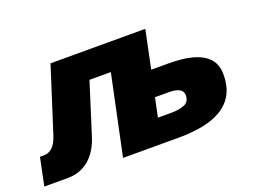

<svg xmlns="http://www.w3.org/2000/svg" viewBox="-108 -726 1206 912"><g transform="rotate(-20 495.0 -270.0)"><path d="M378 0 492 -540H686L646 -348H734Q961 -348 961 -212Q961 -148 937 -107Q913 -66 870.5 -42.5Q828 -19 774 -9.5Q720 0 660 0ZM598 -123H668Q703 -123 731 -133.5Q759 -144 759 -178Q759 -219 688 -219H618ZM-21 0 8 -140H28Q79 -140 102 -212L207 -540H686L572 0H377L462 -403H354L274 -150Q252 -77 206.5 -38.5Q161 0 98 0Z"/></g></svg>

Font: Geist Black
Style: Italic
Weight: 900
Italic angle: -12°
Designer: Basement.studio, Andrés Briganti, Mateo Zaragoza
Foundry: Basement.studio, Vercel, Andrés Briganti, Guido Ferreyra, Mateo Zaragoza
Version: Version 1.500; ttfautohint (v1.8.4.7-5d5b)